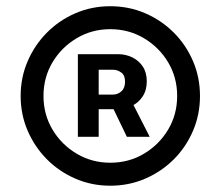

<svg xmlns="http://www.w3.org/2000/svg" viewBox="-20 -757 699 608"><path d="M329.1 -168.9Q270.5 -168.9 219 -191.2Q167.5 -213.4 128.7 -252.4Q89.8 -291.5 67.6 -343Q45.4 -394.5 45.4 -453.1Q45.4 -511.7 67.6 -563.2Q89.8 -614.7 128.7 -653.8Q167.5 -692.9 219 -715.1Q270.5 -737.3 329.1 -737.3Q388.2 -737.3 439.7 -715.1Q491.2 -692.9 530.3 -653.8Q569.3 -614.7 591.3 -563.2Q613.3 -511.7 613.3 -453.1Q613.3 -394.5 591.3 -343Q569.3 -291.5 530.3 -252.4Q491.2 -213.4 439.7 -191.2Q388.2 -168.9 329.1 -168.9ZM329.1 -241.7Q388.2 -241.7 436 -270.3Q483.9 -298.8 512.5 -346.7Q541 -394.5 541 -453.1Q541 -511.7 512.5 -559.6Q483.9 -607.4 435.8 -636Q387.7 -664.6 329.1 -664.6Q271 -664.6 222.9 -636Q174.8 -607.4 146.2 -559.6Q117.7 -511.7 117.7 -453.1Q117.7 -394.5 146.2 -346.7Q174.8 -298.8 222.9 -270.3Q271 -241.7 329.1 -241.7ZM381.8 -323.7 323.2 -445.3H392.1L454.1 -323.7ZM226.6 -323.7V-585.4H354.5Q377.9 -585.4 398.7 -575.4Q419.4 -565.4 432.1 -546.4Q444.8 -527.3 444.8 -499.5Q444.8 -471.2 431.6 -451.4Q418.5 -431.6 397.2 -421.4Q376 -411.1 351.1 -411.1H264.2V-457.5H337.9Q352.5 -457.5 364.3 -467.8Q376 -478 376 -498.5Q376 -518.6 364 -527.3Q352.1 -536.1 338.4 -536.1H292.5V-323.7Z"/></svg>

Font: Inter 17pt SemiBold
Style: Regular
Weight: 600
Version: Version 4.001;git-66647c0bb